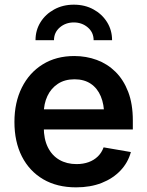

<svg xmlns="http://www.w3.org/2000/svg" viewBox="-20 -787 625 818"><path d="M304.2 11.2Q222.7 11.2 163.8 -23.4Q105 -58.1 73.2 -120.6Q41.5 -183.1 41.5 -267.6Q41.5 -350.6 73 -413.8Q104.5 -477.1 161.9 -512.7Q219.2 -548.3 296.4 -548.3Q347.2 -548.3 392.3 -531.7Q437.5 -515.1 471.9 -481.2Q506.3 -447.3 526.1 -395.8Q545.9 -344.2 545.9 -273.9V-235.4H99.1V-321.3H482.4L423.8 -296.4Q423.8 -342.3 409.4 -376.7Q395 -411.1 366.7 -430.2Q338.4 -449.2 297.4 -449.2Q255.9 -449.2 226.6 -429.9Q197.3 -410.6 181.9 -377.7Q166.5 -344.7 166.5 -304.2V-245.1Q166.5 -194.8 183.8 -159.7Q201.2 -124.5 232.7 -106.2Q264.2 -87.9 306.2 -87.9Q334.5 -87.9 357.4 -96.2Q380.4 -104.5 396.7 -120.4Q413.1 -136.2 421.4 -159.2L537.6 -139.2Q525.4 -94.2 493.2 -60.3Q460.9 -26.4 413.1 -7.6Q365.2 11.2 304.2 11.2ZM294.4 -767.1Q341.8 -767.1 378.4 -746.8Q415 -726.6 436.3 -692.4Q457.5 -658.2 457.5 -615.7H378.9Q378.9 -648.9 354 -670.2Q329.1 -691.4 294.4 -691.4Q259.8 -691.4 234.9 -670.2Q210 -648.9 210 -615.7H131.3Q131.3 -658.2 152.6 -692.4Q173.8 -726.6 210.9 -746.8Q248 -767.1 294.4 -767.1Z"/></svg>

Font: Inter 17pt SemiBold
Style: Regular
Weight: 600
Version: Version 4.001;git-66647c0bb